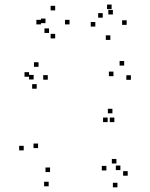

<svg xmlns="http://www.w3.org/2000/svg" viewBox="-20 -795 660 842"><path d="M540 -24.5V-44.5H520V-24.5ZM490.5 -78V-98H470.5V-78ZM508 -49V-69H488V-49ZM554 -445V-465H534V-445ZM524.5 -507.5V-527.5H504.5V-507.5ZM477.5 -461V-481H457.5V-461ZM199.5 -40.5V-60.5H179.5V-40.5ZM147 -145.5V-165.5H127V-145.5ZM189.5 -445.5V-465.5H169.5V-445.5ZM149 -502V-522H129V-502ZM107.5 -458.5V-478.5H87.5V-458.5ZM141 -406V-426H121V-406ZM127.5 -446.5V-466.5H107.5V-446.5ZM84 -135.5V-155.5H64V-135.5ZM193.5 22V2H173.5V22ZM452 -259.5V-279.5H432V-259.5ZM481.5 -259.5V-279.5H461.5V-259.5ZM473 -298V-318H453V-298ZM446.5 -47.5V-67.5H426.5V-47.5ZM495 26.5V6.5H475V26.5ZM464 -620V-640H444V-620ZM535.5 -686V-706H515.5V-686ZM469.5 -755V-775H449.5V-755ZM430.5 -717.5V-737.5H410.5V-717.5ZM475 -731.5V-751.5H455V-731.5ZM398 -678.5V-698.5H378V-678.5ZM285 -688V-708H265V-688ZM222 -749.5V-769.5H202V-749.5ZM159.5 -688V-708H139.5V-688ZM195 -650.5V-670.5H175V-650.5ZM179.5 -693.5V-713.5H159.5V-693.5ZM222 -626.5V-646.5H202V-626.5Z"/></svg>

Font: Monaspace Radon Dots Var
Style: Regular
Weight: 400
Designer: Riley Cran and the Lettermatic Team
Version: Version 1.100 (Monaspace Radon Dots)